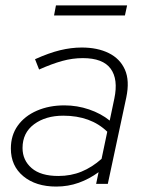

<svg xmlns="http://www.w3.org/2000/svg" viewBox="-20 -677 529 707"><path d="M187 10Q112 10 66 -28Q20 -66 20 -130Q20 -179 45.5 -214.5Q71 -250 116 -269.5Q161 -289 217 -289Q264 -289 308 -274Q352 -259 384 -233L401 -314Q416 -385 387.5 -424Q359 -463 285 -463Q247 -463 209 -452.5Q171 -442 124 -421L109 -459Q160 -482 201 -492Q242 -502 281 -502Q339 -502 380.5 -481.5Q422 -461 440 -420.5Q458 -380 445 -318L377 0H334L343 -43Q309 -18 270 -4Q231 10 187 10ZM195 -29Q241 -29 280 -45Q319 -61 354 -92L375 -192Q314 -251 213 -251Q148 -251 105.5 -219.5Q63 -188 63 -132Q63 -87 96.5 -58Q130 -29 195 -29ZM179 -620 186 -657H448L440 -620Z"/></svg>

Font: Red Hat Display VF
Style: Italic
Weight: 300
Italic angle: -12°
Designer: Pentagram, MCKL
Foundry: Pentagram, MCKL
Version: Version 1.023